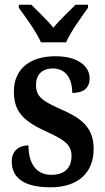

<svg xmlns="http://www.w3.org/2000/svg" viewBox="-20 -786 448 816"><path d="M154 -606H261C280 -651 327 -715 354 -753V-766H301C274 -738 233 -701 207 -668C181 -701 140 -738 113 -766H60V-753C87 -715 135 -651 154 -606ZM195 10C312 10 378 -52 378 -153C378 -243 328 -283 238 -322C159 -357 133 -376 133 -425C133 -468 158 -495 205 -495C255 -495 287 -458 287 -391C336 -391 361 -413 361 -453C361 -502 315 -547 215 -547C110 -547 39 -495 39 -397C39 -307 84 -269 183 -224C257 -190 284 -169 284 -123C284 -75 257 -43 198 -43C134 -43 101 -91 101 -168C65 -168 30 -150 30 -99C30 -30 82 10 195 10Z"/></svg>

Font: Noto Serif Devanagari Condensed SemiBold
Style: Regular
Weight: 600
Width: 3
Designer: Universal Thirst, Indian Type Foundry and the Monotype Design Team
Foundry: Monotype Imaging Inc.
Version: Version 2.004